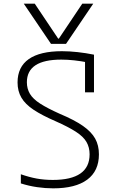

<svg xmlns="http://www.w3.org/2000/svg" viewBox="-20 -1020 640 1050"><path d="M110 -1000H170L298 -809H302L430 -1000H490L341 -780H259ZM271 10Q228 10 183 3.5Q138 -3 94 -17V-67Q140 -51 181 -43.5Q222 -36 269 -36Q369 -36 419.5 -71Q470 -106 470 -176Q470 -214 453 -243.5Q436 -273 395 -299.5Q354 -326 284 -357Q210 -389 164 -419.5Q118 -450 97 -486Q76 -522 76 -569Q76 -654 137.5 -697Q199 -740 319 -740Q359 -740 404.5 -735Q450 -730 494 -721V-515H445V-703L463 -678Q422 -686 385.5 -690Q349 -694 315 -694Q221 -694 174 -663Q127 -632 127 -570Q127 -535 143.5 -507Q160 -479 199.5 -453.5Q239 -428 306 -398Q387 -364 433.5 -331.5Q480 -299 500.5 -262Q521 -225 521 -176Q521 -85 457 -37.5Q393 10 271 10Z"/></svg>

Font: M PLUS Code Latin Expanded Light
Style: Regular
Weight: 300
Width: 7
Designer: Coji Morishita
Foundry: UNDERFOREST DESIGN
Version: Version 1.002; ttfautohint (v1.8.3)